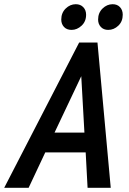

<svg xmlns="http://www.w3.org/2000/svg" viewBox="-71 -892 615 912"><path d="M-51 0 305 -690H392L455 0H345L336 -168H144L65 0ZM188 -262H330L315 -530ZM220 -799Q220 -831 241 -851.5Q262 -872 289 -872Q311 -872 324.5 -858Q338 -844 338 -822Q338 -790 316.5 -770Q295 -750 269 -750Q246 -750 233 -764Q220 -778 220 -799ZM395 -799Q395 -831 416 -851.5Q437 -872 464 -872Q486 -872 499 -858Q512 -844 512 -822Q512 -790 491 -770Q470 -750 443 -750Q421 -750 408 -764Q395 -778 395 -799Z"/></svg>

Font: Radio Canada Condensed Medium
Style: Italic
Weight: 500
Width: 3
Italic angle: -12°
Designer: Charles Daoud, Etienne Aubert Bonn, Alexandre Saumier Demers, Jacques Le Bailly
Foundry: Radio-Canada
Version: Version 2.104; ttfautohint (v1.8.4.7-5d5b);gftools[0.9.28.de